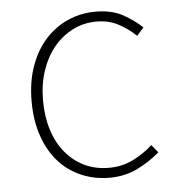

<svg xmlns="http://www.w3.org/2000/svg" viewBox="-45 -582 582 637"><g transform="rotate(-5 246.0 -263.5)"><path d="M295 13Q245 13 201.5 -5.5Q158 -24 126.5 -59Q95 -94 77 -145.5Q59 -197 59 -262Q59 -328 78 -380Q97 -432 129.5 -467.5Q162 -503 205 -521.5Q248 -540 296 -540Q350 -540 387 -519.5Q424 -499 450 -474L427 -448Q401 -473 369 -490Q337 -507 296 -507Q254 -507 218 -489Q182 -471 155 -439Q128 -407 112.5 -361.5Q97 -316 97 -262Q97 -208 111 -163.5Q125 -119 151.5 -87Q178 -55 214.5 -37.5Q251 -20 296 -20Q340 -20 377 -38.5Q414 -57 442 -83L463 -57Q430 -28 388 -7.5Q346 13 295 13Z"/></g></svg>

Font: SpoqaHanSansJP-Thin
Style: Regular
Weight: 250
Designer: [Source Han Sans]
Ryoko NISHIZUKA  (kana & ideographs); Paul D. Hunt (Latin, Greek & Cyrillic); Wenlong ZHANG  (bopomofo
Foundry: Spoqa (http://bi.spoqa.com)
Version: Version 1.002.20150607